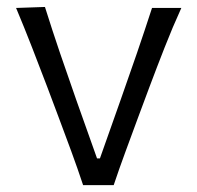

<svg xmlns="http://www.w3.org/2000/svg" viewBox="-20 -540 575 560"><path d="M222.4 0H311.6Q328.1 -49.1 345.6 -96.6Q363.1 -144.1 381.2 -193.2L415.6 -285.5Q437.2 -343.1 460.1 -401.4Q482.9 -459.7 508.9 -516.8H423.4Q402.1 -451.2 379.4 -385Q356.6 -318.9 332.4 -250.3L271.5 -78.1H263L202 -249.8Q178 -317.8 155.2 -384.8Q132.4 -451.8 111.1 -519.7L26.9 -516.8Q50.7 -460.1 73.3 -402.1Q96 -344 117.6 -286.9L151.9 -195.6Q169.6 -148.7 187.9 -98.7Q206.3 -48.6 222.4 0Z"/></svg>

Font: Pinar-VF
Style: Regular
Weight: 300
Designer: Amin Abedi
Version: Version 3.0